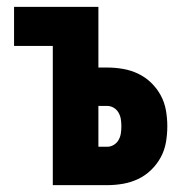

<svg xmlns="http://www.w3.org/2000/svg" viewBox="-20 -540 540 560"><path d="M134 0V-406H21V-520H267V-343H293Q316 -343 339 -339Q362 -335 383 -325Q404 -315 421 -298.5Q438 -282 449 -261.5Q460 -241 464 -218Q468 -195 468 -172Q468 -148 464 -125Q460 -102 449 -81.5Q438 -61 421 -44.5Q404 -28 383 -18Q362 -8 339 -4Q316 0 293 0ZM293 -112Q303 -112 312 -117.5Q321 -123 326 -132Q331 -141 332.5 -151Q334 -161 334 -172Q334 -182 332.5 -192Q331 -202 326 -211Q321 -220 312 -225.5Q303 -231 293 -231H267V-112Z"/></svg>

Font: Iosevka SS04 Heavy
Style: Regular
Weight: 900
Monospace: yes
Designer: Belleve Invis
Foundry: Belleve Invis
Version: Version 19.0.0; ttfautohint (v1.8.4)